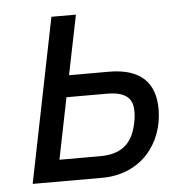

<svg xmlns="http://www.w3.org/2000/svg" viewBox="-43 -558 585 601"><g transform="rotate(-5 249.5 -258.0)"><path d="M36 0H254C378 0 449 -93 449 -199C449 -281 405 -329 304 -329H179L217 -516H140ZM126 -68 165 -261H292C350 -261 373 -240 373 -200C373 -186 372 -172 367 -153C353 -95 317 -68 254 -68Z"/></g></svg>

Font: Braiins Sans
Style: Italic
Weight: 400
Italic angle: -11.31°
Designer: Mike Abbink, Paul van der Laan, Pieter van Rosmalen, Jiri Chlebus, Lubos Buracinsky
Foundry: Bold Monday, Sudetype
Version: Version 1.000;hotconv 1.0.109;makeotfexe 2.5.65596